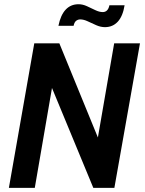

<svg xmlns="http://www.w3.org/2000/svg" viewBox="-20 -910 700 930"><path d="M23 0 146 -700H267.5L476.5 -189.5L444 -185.5L533 -700H658L534 0H432L209 -539L242 -543L148.5 0ZM488.5 -778.5Q467.5 -778.5 446.5 -787.8Q425.5 -797 405.5 -806.5Q385.5 -816 368.5 -816Q357.5 -816 348.8 -809.2Q340 -802.5 336.5 -785H263Q273.5 -837 298 -863.2Q322.5 -889.5 360.5 -889.5Q380.5 -889.5 401.2 -880Q422 -870.5 441.5 -861Q461 -851.5 478 -851.5Q490 -851.5 498.2 -859.5Q506.5 -867.5 510 -884.5H583.5Q575 -831.5 550.5 -805Q526 -778.5 488.5 -778.5Z"/></svg>

Font: Cabin
Style: Bold Italic
Weight: 700
Width: 4
Italic angle: -10°
Designer: Pablo Impallari
Foundry: Pablo Impallari. http://www.impallari.com Igino Marini. http://www.ikern.com
Version: Version 3.001